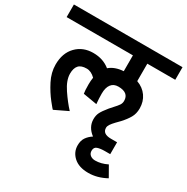

<svg xmlns="http://www.w3.org/2000/svg" viewBox="-215 -742 1125 1154"><g transform="rotate(30 347.0 -165.0)"><path d="M530 -373.8Q575 -357.5 600 -321.9Q625 -286.2 625 -238.8Q625 -202.5 609.4 -175Q593.8 -147.5 566.2 -117.5Q557.5 -108.8 541.2 -91.9Q525 -75 516.2 -61.9Q507.5 -48.8 507.5 -37.5Q507.5 5 566.2 5H608.8V87.5H572.5Q540 87.5 520.6 94.4Q501.2 101.2 501.2 125Q501.2 145 515 155.6Q528.8 166.2 548.8 166.2Q590 166.2 632.5 145L673.8 217.5Q612.5 251.2 550 251.2Q485 251.2 448.8 218.8Q412.5 186.2 412.5 138.8Q412.5 106.2 426.9 85Q441.2 63.8 466.2 47.5Q416.2 10 416.2 -45Q416.2 -71.2 426.2 -91.2Q436.2 -111.2 463.8 -145L483.8 -167.5Q503.8 -188.8 512.5 -201.9Q521.2 -215 521.2 -231.2Q521.2 -288.8 448.8 -288.8Q416.2 -288.8 399.4 -266.2Q382.5 -243.8 382.5 -202.5Q382.5 -168.8 386.2 -131.2L290 -147.5Q286.2 -166.2 286.2 -211.2Q286.2 -236.2 290 -258.8Q261.2 -287.5 230 -287.5Q191.2 -287.5 174.4 -268.1Q157.5 -248.8 157.5 -211.2Q157.5 -165 195 -109.4Q232.5 -53.8 268.8 -15L177.5 28.8Q177.5 32.5 143.8 -10Q110 -52.5 82.5 -106.2Q55 -160 55 -215Q55 -295 100.6 -341.9Q146.2 -388.8 217.5 -388.8Q286.2 -388.8 333.8 -350Q370 -381.2 430 -385V-495H-30V-582.5H723.8V-495H530Z"/></g></svg>

Font: Cambay
Style: Bold
Weight: 700
Designer: Pooja Saxena
Foundry: Pooja Saxena
Version: Version 1.096;PS 001.096;hotconv 1.0.70;makeotf.lib2.5.58329